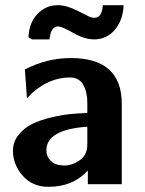

<svg xmlns="http://www.w3.org/2000/svg" viewBox="-20 -711 558 741"><path d="M90 -567Q92 -623 124.5 -657Q157 -691 203 -691Q237 -691 280 -669Q323 -647 328 -645Q342 -641 349 -643Q373 -645 377 -691H457Q455 -634 423.5 -596.5Q392 -559 343 -559Q306 -559 262.5 -584Q219 -609 204 -609Q176 -609 171 -559H103ZM30 -129Q30 -164 52 -191Q74 -218 105 -233Q136 -248 178.5 -258Q221 -268 253 -271Q285 -274 317 -275V-315Q317 -356 301 -384Q285 -412 250 -412Q172 -412 105 -353L84 -332L76 -443Q161 -487 253 -487Q450 -487 450 -310V0H319V-53Q262 10 167 10Q105 10 67.5 -33Q30 -76 30 -129ZM159 -131Q159 -107 175.5 -90.5Q192 -74 218 -73Q229 -71 241 -73Q271 -78 294 -97.5Q317 -117 317 -155V-222Q159 -211 159 -131Z"/></svg>

Font: Coval
Style: ExtraBold
Weight: 800
Foundry: Context Ltd
Version: Version 001.000